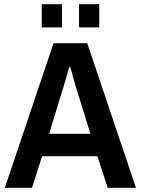

<svg xmlns="http://www.w3.org/2000/svg" viewBox="-20 -891 668 911"><path d="M178 -761V-871H274V-761ZM355 -761V-871H451V-761ZM3 0 234 -686H394L625 0H491L442 -150H180L132 0ZM213 -256H409L348 -453Q344 -465 338 -485.5Q332 -506 325.5 -529.5Q319 -553 314 -572H308Q303 -554 296.5 -530.5Q290 -507 283.5 -486Q277 -465 273 -453Z"/></svg>

Font: Archivo SemiCondensed SemiBold
Style: Regular
Weight: 600
Width: 4
Designer: Hector Gatti
Foundry: Omnibus-Type
Version: Version 2.001; ttfautohint (v1.8.3)